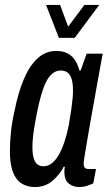

<svg xmlns="http://www.w3.org/2000/svg" viewBox="-20 -744 438 776"><path d="M121 12Q88 12 65 -4Q42 -20 31 -52Q20 -84 20 -133Q20 -171 24.5 -212.5Q29 -254 39 -297Q53 -368 75.5 -422Q98 -476 130.5 -507Q163 -538 207 -538Q236 -538 254.5 -527.5Q273 -517 284 -499.5Q295 -482 301 -459H306L330 -527H395L371 -395Q367 -370 360 -333Q353 -296 346 -255Q339 -214 332.5 -177Q326 -140 322 -114.5Q318 -89 318 -83Q318 -72 322.5 -66.5Q327 -61 337 -61H368L357 -3Q345 3 330 7.5Q315 12 301 12Q276 12 258 -2Q240 -16 240 -51Q240 -55 240.5 -59.5Q241 -64 242 -69L238 -71Q222 -39 192.5 -13.5Q163 12 121 12ZM156 -72Q173 -72 188 -83Q203 -94 216 -115.5Q229 -137 239.5 -168Q250 -199 258 -238Q265 -278 268.5 -303.5Q272 -329 273.5 -346.5Q275 -364 275 -378Q275 -405 270 -423Q265 -441 254 -450Q243 -459 225 -459Q204 -459 187 -442.5Q170 -426 157.5 -393Q145 -360 134 -310Q125 -267 120 -237.5Q115 -208 113 -187Q111 -166 111 -148Q111 -109 122 -90.5Q133 -72 156 -72ZM381 -724 282 -591H218L166 -724H223L268 -602H230L321 -724Z"/></svg>

Font: Archivo ExtraCondensed Medium
Style: Italic
Weight: 500
Width: 2
Italic angle: -10°
Designer: Hector Gatti
Foundry: Omnibus-Type
Version: Version 2.001